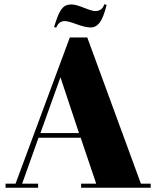

<svg xmlns="http://www.w3.org/2000/svg" viewBox="-20 -882 734 902"><path d="M432 -19 359 -235H161L84 -19H159V0H6V-19H53L308 -706H390L642 -19H688V0H361V-19ZM264 -519 170 -257H351ZM285 -783Q256 -783 244 -752L234 -755Q251 -810 262.5 -829Q274 -848 286 -854.5Q298 -861 317 -861Q336 -861 374.5 -845.5Q413 -830 427 -830Q460 -830 470 -862L481 -859Q466 -799 448.5 -776Q431 -753 406 -753Q381 -753 340.5 -768Q300 -783 285 -783Z"/></svg>

Font: SVN-Abril Fatface
Style: Regular
Weight: 400
Designer: Veronika Burian, Jos? Scaglione
Foundry: TypeTogether
Version: Version 1.001